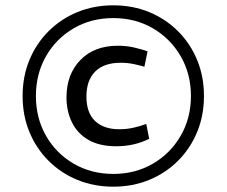

<svg xmlns="http://www.w3.org/2000/svg" viewBox="-20 -703 852 722"><path d="M406 -1Q333 -1 271 -26.5Q209 -52 162.5 -98.5Q116 -145 90.5 -207Q65 -269 65 -342Q65 -415 90.5 -477Q116 -539 162.5 -585.5Q209 -632 271 -657.5Q333 -683 406 -683Q479 -683 541 -657.5Q603 -632 649.5 -585.5Q696 -539 721.5 -477Q747 -415 747 -342Q747 -269 721.5 -207Q696 -145 649.5 -98.5Q603 -52 541 -26.5Q479 -1 406 -1ZM406 -49Q489 -49 555 -87.5Q621 -126 659.5 -192.5Q698 -259 698 -342Q698 -425 659.5 -491.5Q621 -558 555 -596.5Q489 -635 406 -635Q323 -635 257 -596.5Q191 -558 153 -491.5Q115 -425 115 -342Q115 -259 153 -192.5Q191 -126 257 -87.5Q323 -49 406 -49ZM417 -153Q354 -153 312.5 -177Q271 -201 250.5 -243Q230 -285 230 -337Q230 -423 282 -477Q334 -531 423 -531Q457 -531 486 -524Q515 -517 535 -510L523 -452Q507 -457 483.5 -462Q460 -467 434 -467Q371 -467 338 -434Q305 -401 305 -340Q305 -279 337.5 -248Q370 -217 429 -217Q457 -217 483 -223Q509 -229 530 -237L541 -181Q513 -167 482 -160Q451 -153 417 -153Z"/></svg>

Font: Murecho SemiBold
Style: Regular
Weight: 600
Designer: Neil Summerour
Foundry: Positype
Version: Version 1.010; ttfautohint (v1.8.3)